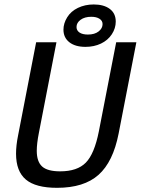

<svg xmlns="http://www.w3.org/2000/svg" viewBox="-20 -853 646 882"><path d="M242.2 9.8Q144 9.8 98.9 -28.1Q53.7 -65.9 53.7 -147Q53.7 -184.6 63 -230.5L146 -658.7H239.3L158.7 -243.2Q148.9 -193.4 148.9 -160.2Q148.9 -110.4 173.6 -88.1Q198.2 -65.9 256.3 -65.9Q335 -65.9 374.3 -106Q413.6 -146 434.1 -249.5L513.7 -658.7H606.4L524.9 -239.3Q499.5 -109.4 432.6 -49.8Q365.7 9.8 242.2 9.8ZM372.6 -637.7Q325.7 -637.7 298.6 -658.9Q271.5 -680.2 271.5 -716.8Q271.5 -745.6 288.6 -773.4Q305.7 -801.3 338.1 -816.9Q370.6 -832.5 410.6 -832.5Q457 -832.5 484.4 -812Q511.7 -791.5 511.7 -753.9Q511.7 -723.1 493.7 -695.6Q475.6 -668 443.8 -652.8Q412.1 -637.7 372.6 -637.7ZM451.2 -742.2Q451.2 -757.8 437 -766.8Q422.9 -775.9 399.4 -775.9Q369.1 -775.9 350.3 -762.2Q331.5 -748.5 331.5 -729Q331.5 -712.9 345.2 -703.6Q358.9 -694.3 383.8 -694.3Q414.6 -694.3 432.9 -708.5Q451.2 -722.7 451.2 -742.2Z"/></svg>

Font: Cousine
Style: Italic
Weight: 400
Italic angle: -12°
Monospace: yes
Designer: Steve Matteson
Foundry: Monotype Imaging Inc.
Version: Version 1.21